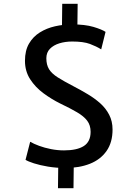

<svg xmlns="http://www.w3.org/2000/svg" viewBox="-20 -880 713 1015"><path d="M307.5 -731.5 309 -860H390.5L389 -731.5ZM286.5 115 288 -11H370L368.5 115ZM325.5 8Q277 8 233.8 0.8Q190.5 -6.5 159.5 -16.5Q128.5 -26.5 115 -35L139.5 -130.5Q158.5 -119.5 187 -109Q215.5 -98.5 249.5 -91.8Q283.5 -85 318.5 -85Q387 -85 423 -108Q459 -131 459 -183Q459 -218 441 -241.8Q423 -265.5 387.2 -286.5Q351.5 -307.5 298 -333Q252.5 -355.5 209.8 -387Q167 -418.5 139.5 -461Q112 -503.5 112 -558.5Q112 -612.5 133.2 -649.2Q154.5 -686 190.5 -708.5Q226.5 -731 270.8 -741Q315 -751 361.5 -751Q429.5 -751 474 -737.8Q518.5 -724.5 538 -711.5L515 -619Q489.5 -635 455.2 -647.8Q421 -660.5 361.5 -660.5Q325 -660.5 294 -651Q263 -641.5 244 -622Q225 -602.5 225 -572Q225 -537.5 239.2 -514.2Q253.5 -491 285.5 -470.8Q317.5 -450.5 369.5 -423.5Q407 -404 443.5 -382.2Q480 -360.5 509.8 -334Q539.5 -307.5 557.2 -273.2Q575 -239 575 -195Q575 -127 543.2 -81.8Q511.5 -36.5 455.2 -14.2Q399 8 325.5 8Z"/></svg>

Font: Tracken
Style: Regular
Weight: 400
Designer: Eben Sorkin
Foundry: Eben Sorkin
Version: Version 2.001